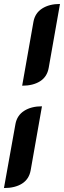

<svg xmlns="http://www.w3.org/2000/svg" viewBox="-30 -797 323 970"><path d="M139 -687Q147 -731 183 -754Q219 -777 273 -777L216 -454Q208 -409 172.5 -386.5Q137 -364 82 -364ZM48 -170Q56 -214 92 -237Q128 -260 182 -260L125 63Q117 108 81.5 130.5Q46 153 -10 153Z"/></svg>

Font: K2D SemiBold
Style: Italic
Weight: 600
Italic angle: -10°
Designer: Katatrad Aksorn Co.,Ltd.
Foundry: Cadson Demak Co.,Ltd.
Version: Version 1.000; ttfautohint (v1.6)